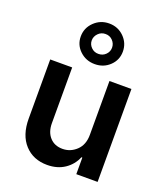

<svg xmlns="http://www.w3.org/2000/svg" viewBox="-153 -947 914 1059"><g transform="rotate(20 304.0 -417.5)"><path d="M180.7 -722.7Q180.7 -772.5 217 -807.9Q253.4 -843.3 304.7 -843.3Q356.4 -843.3 392.1 -807.9Q427.7 -772.5 427.7 -722.7Q427.7 -673.3 392.1 -639.2Q356.4 -605 304.7 -605Q252.9 -605 216.8 -639.2Q180.7 -673.3 180.7 -722.7ZM304.7 -665Q330.1 -665 347.2 -682.1Q364.3 -699.2 364.3 -722.7Q364.3 -746.6 347.2 -764.4Q330.1 -782.2 304.7 -781.7Q279.8 -781.7 262.5 -763.9Q245.1 -746.1 245.1 -722.7Q245.1 -699.2 262.5 -681.9Q279.8 -664.6 304.7 -665ZM413.6 -229.5V-545.4H542.5V0H417.5V-97.2H412.1Q392.6 -49.8 349.9 -21.2Q307.1 7.3 248 7.3Q166 7.3 116 -47.1Q65.9 -101.6 65.9 -198.2V-545.4H194.8V-218.3Q194.8 -166.5 222.7 -135.7Q250.5 -105 297.4 -105Q343.8 -105 378.7 -137.9Q413.6 -170.9 413.6 -229.5Z"/></g></svg>

Font: Interop SemBd
Style: Regular
Weight: 600
Designer: Rasmus Andersson, Google, Jang Haemin
Foundry: jhaemin
Version: Version 1.007